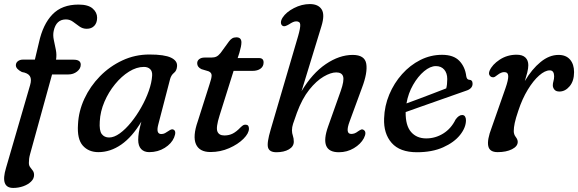

<svg xmlns="http://www.w3.org/2000/svg" viewBox="-27 -738 2842 944"><path d="M51 -417Q51 -429.5 61 -437.2Q71 -445 87 -445H144.5L164.5 -529Q184 -618.5 230.8 -667Q277.5 -715.5 359 -715.5Q406.5 -715.5 428.5 -696.2Q450.5 -677 450.5 -651Q450.5 -626 436.8 -611.2Q423 -596.5 399.5 -596.5Q379.5 -596.5 363.5 -608Q347.5 -619.5 332 -631Q316.5 -642.5 297 -642.5Q249 -642.5 237 -586Q232.5 -565.5 237.5 -542Q242.5 -518.5 247.5 -493.5Q252.5 -468.5 248.5 -444.5H335Q370 -444.5 370 -420Q370 -400.5 351.8 -386.2Q333.5 -372 309.5 -372H229L121 19.5Q117.5 32 116.2 42.5Q115 53 115 63Q115 76 121.5 84.2Q128 92.5 134.2 101Q140.5 109.5 140.5 122.5Q140.5 140.5 125.5 155Q110.5 169.5 87 177.8Q63.5 186 38 186Q-27 186 2.5 88L121 -319.5Q129.5 -348 120 -363.5Q110.5 -379 80.5 -384Q51 -399 51 -417Z M751 -125Q739 -79 766 -79Q776 -79 784 -83.2Q792 -87.5 801.5 -94Q818 -106 826.5 -100.5Q841.5 -92.5 829 -62Q816.5 -32 783 -11Q749.5 10 706.5 10Q681.5 10 667 -5.2Q652.5 -20.5 652.5 -50.5Q652.5 -67 655.5 -86Q658.5 -105 668 -140Q623 -64.5 569.2 -27.2Q515.5 10 457 10Q408.5 10 380 -22.2Q351.5 -54.5 356.5 -126.5Q359.5 -191.5 388 -252.8Q416.5 -314 464.5 -363Q512.5 -412 574.8 -441Q637 -470 707.5 -470Q781.5 -470 813.8 -454.5Q846 -439 843.5 -412Q842 -390.5 828.5 -379.8Q815 -369 809.5 -350ZM463.5 -140.5Q460.5 -96 473.2 -79Q486 -62 509.5 -62Q534 -62 562 -82.2Q590 -102.5 617.2 -136Q644.5 -169.5 667.2 -209.8Q690 -250 704.5 -291Q719 -332 721 -366Q722.5 -387.5 711.2 -398.2Q700 -409 680.5 -409Q644.5 -409 607.5 -386Q570.5 -363 538.8 -324.2Q507 -285.5 486.5 -237.8Q466 -190 463.5 -140.5Z M998.5 -387.5 963.5 -398Q942.5 -408 942.5 -427Q942.5 -439.5 952.5 -447.2Q962.5 -455 978.5 -455H1012Q1027 -455 1037 -459.8Q1047 -464.5 1057.5 -477.5L1099 -534.5Q1105.5 -543.5 1114 -549Q1122.5 -554.5 1135 -554.5Q1160 -554.5 1160 -529.5Q1160 -512 1150 -478.5L1141.5 -452.5H1246.5Q1269 -452.5 1269 -431Q1269 -411.5 1254 -400.5Q1239 -389.5 1214 -389.5H1121.5L1052.5 -170Q1034 -111.5 1041.8 -91.8Q1049.5 -72 1076 -72Q1099 -72 1117.2 -81.2Q1135.5 -90.5 1155.5 -111.5Q1164.5 -120 1169 -122.5Q1173.5 -125 1180.5 -125Q1197 -125 1197 -105.5Q1197 -82.5 1170 -55.5Q1143 -28.5 1099.8 -9.5Q1056.5 9.5 1008 9.5Q953.5 9.5 936.5 -29Q919.5 -67.5 945.5 -142L1003.5 -324.5Q1013.5 -353.5 1013.5 -367.2Q1013.5 -381 998.5 -387.5Z M1762 -58.5Q1746.5 -29.5 1713 -9.5Q1679.5 10.5 1639 10.5Q1541 10.5 1586.5 -117L1648.5 -291.5Q1666 -341.5 1660 -361.8Q1654 -382 1626 -382Q1599.5 -382 1564 -361.2Q1528.5 -340.5 1493.5 -296.8Q1458.5 -253 1433 -184Q1419 -145 1413.8 -129Q1408.5 -113 1408.5 -97Q1408.5 -83.5 1413 -70.5Q1417.5 -57.5 1417.5 -41.5Q1417.5 -17.5 1393.2 -3.5Q1369 10.5 1332 10.5Q1298 10.5 1291 -12Q1284 -34.5 1304 -101.5L1439 -561.5Q1450 -600 1449.2 -616.5Q1448.5 -633 1429.5 -633Q1421.5 -633 1413.2 -629.2Q1405 -625.5 1393.5 -618Q1385 -613 1377 -610.2Q1369 -607.5 1362.5 -611Q1354.5 -616 1354.2 -627Q1354 -638 1362.5 -651.5Q1380 -678.5 1418.2 -698.2Q1456.5 -718 1496.5 -718Q1537.5 -718 1554.2 -692.2Q1571 -666.5 1553.5 -609.5L1455.5 -289.5Q1508 -377.5 1574.8 -422.8Q1641.5 -468 1707 -468Q1766.5 -468 1773.8 -424.5Q1781 -381 1753 -307L1692 -141Q1669 -79.5 1700 -79.5Q1708 -79.5 1716 -82.2Q1724 -85 1734.5 -93Q1742.5 -98.5 1748.8 -101Q1755 -103.5 1762 -98.5Q1777 -88 1762 -58.5Z M2264 -147Q2264 -111 2235 -74.5Q2206 -38 2152 -13.8Q2098 10.5 2023 10.5Q1939 10.5 1898.8 -35.2Q1858.5 -81 1861.5 -156Q1863.5 -217.5 1887 -273.5Q1910.5 -329.5 1949.8 -373.5Q1989 -417.5 2039.5 -443Q2090 -468.5 2146.5 -468.5Q2203 -468.5 2231.5 -438.8Q2260 -409 2265.5 -363Q2268.5 -346.5 2279 -346Q2296.5 -345.5 2296.5 -326.5Q2296.5 -301.5 2263.5 -291.5Q2233 -281 2193.8 -267Q2154.5 -253 2113 -238.5Q2071.5 -224 2033.5 -210.5Q1995.5 -197 1967.5 -187Q1966.5 -121 1994 -89.2Q2021.5 -57.5 2068.5 -57.5Q2113.5 -57.5 2152.2 -81.5Q2191 -105.5 2213 -150.5Q2229 -172.5 2245 -172.5Q2255 -172.5 2259.5 -165Q2264 -157.5 2264 -147ZM2116 -413Q2088.5 -413 2058.2 -387.8Q2028 -362.5 2004 -320.8Q1980 -279 1971.5 -229.5Q1999 -239.5 2033.8 -252.5Q2068.5 -265.5 2103.5 -279Q2138.5 -292.5 2167 -303.5Q2172 -322 2172 -349.5Q2172 -378.5 2157 -395.8Q2142 -413 2116 -413Z M2393 -358.5Q2385.5 -359.5 2380 -367.8Q2374.5 -376 2380 -390Q2393 -420.5 2430 -444.8Q2467 -469 2513 -469Q2542 -469 2556.2 -455.2Q2570.5 -441.5 2570.5 -417.5Q2570.5 -402 2565.5 -381.8Q2560.5 -361.5 2553.5 -339.5Q2588 -398 2630.8 -433Q2673.5 -468 2719 -468Q2756 -468 2775.8 -445Q2795.5 -422 2795.5 -383.5Q2795.5 -340 2773.8 -314Q2752 -288 2723.5 -288Q2706.5 -288 2698.8 -297.5Q2691 -307 2691 -318.5Q2691 -328.5 2694.2 -339.2Q2697.5 -350 2697.5 -363.5Q2697.5 -376 2692.5 -384Q2687.5 -392 2676 -392Q2652.5 -392 2623.8 -366.8Q2595 -341.5 2567.8 -296.8Q2540.5 -252 2521.5 -194Q2508.5 -156 2503.8 -133.5Q2499 -111 2499 -93.5Q2499 -77 2508.8 -64.5Q2518.5 -52 2518.5 -40.5Q2518.5 -18.5 2490.2 -4.2Q2462 10 2419.5 10Q2379.5 10 2373.5 -20.5Q2367.5 -51 2390 -109.5L2458.5 -305Q2472.5 -345 2471.8 -364.2Q2471 -383.5 2452 -383.5Q2437 -383.5 2419 -369.5Q2412.5 -364 2406 -360.2Q2399.5 -356.5 2393 -358.5Z"/></svg>

Font: Fraunces 9pt S100
Style: Italic
Weight: 400
Italic angle: -16°
Version: Version 1.000; ttfautohint (v1.8.3)